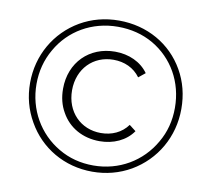

<svg xmlns="http://www.w3.org/2000/svg" viewBox="-78 -792 972 883"><g transform="rotate(10 407.5 -350.0)"><path d="M102 -172C163 -64 276 3 407 3C472 3 532 -13 586 -44C694 -107 761 -221 761 -352C761 -417 746 -477 715 -531C654 -638 541 -703 409 -703C343 -703 283 -687 229 -656C121 -593 55 -479 55 -350C55 -285 71 -226 102 -172ZM85 -350C85 -409 99 -464 128 -514C184 -613 288 -674 409 -674C470 -674 525 -660 574 -632C672 -575 731 -472 731 -352C731 -292 717 -237 688 -188C631 -88 527 -26 407 -26C347 -26 293 -40 244 -69C146 -126 85 -231 85 -350ZM236 -242C271 -178 337 -141 416 -141C480 -141 538 -167 571 -215L540 -239C511 -199 466 -179 415 -179C321 -179 251 -249 251 -350C251 -451 321 -521 415 -521C466 -521 511 -501 540 -461L571 -486C538 -533 480 -559 416 -559C296 -559 209 -473 209 -350C209 -309 218 -273 236 -242Z"/></g></svg>

Font: Montserrat Light
Style: Regular
Weight: 300
Designer: Julieta Ulanovsky
Foundry: Julieta Ulanovsky
Version: Version 7.200